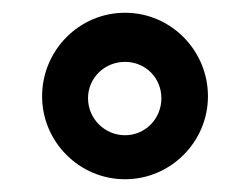

<svg xmlns="http://www.w3.org/2000/svg" viewBox="-20 -722 392 301"><path d="M306 -571C306 -643 248 -702 176 -702C104 -702 46 -643 46 -571C46 -500 104 -441 176 -441C248 -441 306 -500 306 -571ZM233 -568C233 -536 208 -510 176 -510C144 -510 118 -536 118 -568C118 -600 144 -625 176 -625C208 -625 233 -600 233 -568Z"/></svg>

Font: McLaren
Style: Regular
Weight: 400
Designer: Astigmatic (AOETI)
Foundry: Astigmatic (AOETI)
Version: Version 1.000